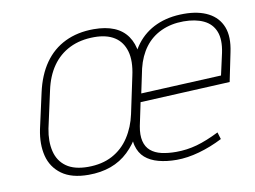

<svg xmlns="http://www.w3.org/2000/svg" viewBox="-63 -601 933 703"><g transform="rotate(-10 404.0 -250.0)"><path d="M437 -185 466 -316Q485 -408 449 -460Q413 -512 324 -512Q264 -512 217.5 -489.5Q171 -467 140.5 -423.5Q110 -380 96 -316L67 -185Q56 -131 67 -87Q78 -43 114.5 -16.5Q151 10 214 10Q306 10 362.5 -44Q419 -98 437 -185ZM434 -319 405 -182Q395 -135 370.5 -97.5Q346 -60 307.5 -39.5Q269 -19 217 -19Q166 -19 136.5 -40Q107 -61 98 -98.5Q89 -136 98 -182L128 -319Q139 -371 164.5 -407.5Q190 -444 229.5 -463.5Q269 -483 321 -483Q367 -483 396 -464.5Q425 -446 435.5 -409.5Q446 -373 434 -319ZM429 -133 447 -219 781 -235 803 -342Q815 -398 800.5 -435Q786 -472 749.5 -491Q713 -510 659 -510Q601 -510 556.5 -490Q512 -470 483 -432Q454 -394 442 -339L399 -137Q390 -95 397.5 -66.5Q405 -38 424.5 -21Q444 -4 474 4Q504 12 541 12Q581 12 625.5 -0.5Q670 -13 713 -35L705 -61Q659 -38 621.5 -27.5Q584 -17 544 -17Q514 -17 490 -22.5Q466 -28 450 -41.5Q434 -55 428.5 -78Q423 -101 429 -133ZM772 -345 754 -264 455 -250 474 -340Q485 -385 509 -417Q533 -449 570 -466Q607 -483 653 -483Q697 -483 727.5 -468.5Q758 -454 770 -423.5Q782 -393 772 -345Z"/></g></svg>

Font: Advent Pro ExtraLight
Style: Italic
Weight: 250
Italic angle: -12°
Version: Version 3.000